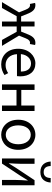

<svg xmlns="http://www.w3.org/2000/svg" viewBox="1148 -2000 865 3201"><g transform="rotate(90 1580.5 -399.5)"><path d="M15 0H113L250 -245H339V0H421V-245H510L646 0H745L574 -284L618 -394C643 -457 668 -468 696 -468C704 -468 707 -467 714 -465L730 -551C722 -555 710 -557 698 -557C640 -557 595 -533 556 -441L507 -319H421V-543H339V-319H253L204 -441C165 -533 120 -557 62 -557C50 -557 38 -555 29 -551L46 -465C53 -467 56 -468 64 -468C92 -468 117 -457 142 -394L186 -284Z M1053 13C1126 13 1184 -11 1231 -42L1199 -103C1158 -76 1116 -60 1063 -60C960 -60 889 -134 883 -250H1249C1251 -264 1253 -282 1253 -302C1253 -457 1175 -557 1036 -557C912 -557 793 -448 793 -271C793 -92 908 13 1053 13ZM882 -315C893 -423 961 -484 1038 -484C1123 -484 1173 -425 1173 -315Z M1387 0H1479V-242H1740V0H1831V-543H1740V-322H1479V-543H1387Z M2227 13C2360 13 2478 -91 2478 -271C2478 -452 2360 -557 2227 -557C2094 -557 1976 -452 1976 -271C1976 -91 2094 13 2227 13ZM2227 -63C2133 -63 2070 -146 2070 -271C2070 -396 2133 -480 2227 -480C2321 -480 2385 -396 2385 -271C2385 -146 2321 -63 2227 -63Z M2622 0H2707L2913 -311C2933 -344 2964 -394 2985 -428H2990C2985 -357 2980 -285 2980 -227V0H3069V-543H2984L2778 -232C2758 -199 2727 -149 2706 -116H2702C2706 -186 2711 -259 2711 -316V-543H2622ZM2849 -640C2974 -640 3018 -725 3023 -812H2948C2946 -748 2923 -695 2849 -695C2773 -695 2750 -748 2748 -812H2673C2678 -725 2723 -640 2849 -640Z"/></g></svg>

Font: Noto Sans HK
Style: Regular
Weight: 400
Designer: Ryoko NISHIZUKA 西塚涼子 (kana, bopomofo & ideographs); Paul D. Hunt (Latin, Greek & Cyrillic); Sandoll Communications 산돌커뮤니
Foundry: Adobe
Version: Version 2.004;hotconv 1.0.118;makeotfexe 2.5.65603